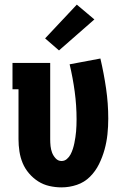

<svg xmlns="http://www.w3.org/2000/svg" viewBox="-20 -802 540 830"><path d="M246 8Q219 8 193 2Q167 -4 145 -18Q123 -32 105.5 -52.5Q88 -73 78 -97Q68 -121 64 -147.5Q60 -174 60 -200V-416H34V-530H197V-200Q197 -185 198.5 -170.5Q200 -156 205 -142.5Q210 -129 220.5 -117.5Q231 -106 246 -106Q259 -106 269 -114.5Q279 -123 285 -134.5Q291 -146 295 -158.5Q299 -171 301.5 -183.5Q304 -196 306 -209Q308 -222 309 -234.5Q310 -247 310.5 -260Q311 -273 311 -286Q311 -346 303 -405.5Q295 -465 281 -524L414 -549Q429 -485 438.5 -420Q448 -355 448 -289Q448 -255 444.5 -221.5Q441 -188 432 -155.5Q423 -123 408 -92.5Q393 -62 369 -38Q345 -14 312.5 -3Q280 8 246 8ZM235 -584 175 -636 312 -782 388 -718Z"/></svg>

Font: Iosevka Slab Heavy
Style: Regular
Weight: 900
Monospace: yes
Designer: Belleve Invis
Foundry: Belleve Invis
Version: Version 11.1.0; ttfautohint (v1.8.3)